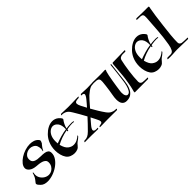

<svg xmlns="http://www.w3.org/2000/svg" viewBox="126 -1497 2379 2379"><g transform="rotate(-45 1315.5 -307.5)"><path d="M146 19Q117 19 92.5 11Q68 3 51 -15Q44 -23 32 -36Q20 -49 20 -62Q20 -69 24 -74Q38 -93 52.5 -110.5Q67 -128 80 -166Q83 -174 85 -183.5Q87 -193 94 -189Q97 -188 94.5 -174Q92 -160 92 -151Q92 -118 109 -90.5Q126 -63 154 -46Q182 -29 215 -29Q241 -29 265 -43Q289 -57 304.5 -82Q320 -107 320 -140Q320 -165 305 -179.5Q290 -194 267.5 -201Q245 -208 220.5 -211Q196 -214 178 -215Q120 -220 89.5 -244.5Q59 -269 59 -298Q59 -329 82.5 -359Q106 -389 143.5 -413.5Q181 -438 226.5 -452.5Q272 -467 315 -467Q348 -467 377 -457.5Q406 -448 427 -425Q439 -413 439 -402Q439 -394 434.5 -386Q430 -378 427 -368Q427 -368 418 -358Q409 -348 397.5 -332Q386 -316 377 -297Q373 -288 369 -288Q366 -288 366 -293Q366 -297 369 -303Q370 -306 371 -313.5Q372 -321 372 -331Q372 -352 363 -377.5Q354 -403 323 -418Q301 -429 276 -429Q251 -429 227.5 -418.5Q204 -408 188.5 -388Q173 -368 173 -339Q173 -303 194.5 -287Q216 -271 247 -267Q278 -263 304 -263Q337 -263 365.5 -259Q394 -255 411.5 -241Q429 -227 429 -196Q429 -153 402 -114Q375 -75 332.5 -45Q290 -15 240.5 2Q191 19 146 19Z M628 8Q598 8 568 -4Q538 -16 519 -42Q499 -71 489 -109.5Q479 -148 479 -188Q479 -258 505 -316Q524 -359 557.5 -394Q591 -429 631 -450Q671 -471 711 -471Q733 -471 753.5 -464Q774 -457 792 -442Q802 -434 808.5 -426Q815 -418 821 -410Q826 -402 826 -396Q826 -389 821 -384Q808 -368 793.5 -339Q779 -310 773 -281Q780 -283 807 -285.5Q834 -288 859 -288Q867 -288 873.5 -287.5Q880 -287 885 -286Q899 -285 899 -278Q899 -271 886 -274Q882 -276 876 -276Q870 -276 863 -276Q847 -276 827.5 -274Q808 -272 793 -269.5Q778 -267 773 -266Q773 -262 772 -259Q770 -244 762 -244Q756 -244 757 -257Q758 -259 758 -264Q702 -254 655.5 -237Q609 -220 569 -198Q587 -127 621.5 -100.5Q656 -74 693 -74Q727 -74 756.5 -89.5Q786 -105 802 -121Q805 -124 807 -124Q810 -124 810 -119Q810 -114 801 -105Q792 -96 779.5 -86.5Q767 -77 758 -71Q738 -58 721 -34.5Q704 -11 681 -2Q656 8 628 8ZM565 -227Q610 -244 659.5 -258.5Q709 -273 761 -280Q764 -353 736 -388Q708 -423 672 -423Q646 -423 620.5 -404.5Q595 -386 579 -351Q563 -316 563 -264Q563 -255 563.5 -246Q564 -237 565 -227Z M1042 1Q1029 1 1004 0.5Q979 0 957 -0.5Q935 -1 930 -1H869Q850 -1 835.5 -0.5Q821 0 813 0Q811 0 811 -3Q811 -7 815.5 -12.5Q820 -18 826 -18Q831 -19 845 -19Q859 -19 881.5 -29Q904 -39 933 -68Q968 -103 999 -135.5Q1030 -168 1062 -203Q1038 -248 1013.5 -290.5Q989 -333 969.5 -365Q950 -397 939 -408Q923 -425 900.5 -433.5Q878 -442 858 -442Q854 -442 850.5 -441.5Q847 -441 845 -441Q842 -441 842 -443Q842 -447 847.5 -452.5Q853 -458 857 -458Q881 -458 911 -456Q941 -454 975 -454Q1003 -454 1039 -455Q1075 -456 1107 -457Q1139 -458 1154 -458Q1157 -458 1157 -455Q1157 -453 1152.5 -447.5Q1148 -442 1141 -442Q1111 -442 1095 -434.5Q1079 -427 1079 -407Q1079 -390 1095 -358Q1105 -340 1114.5 -321.5Q1124 -303 1134 -284Q1151 -302 1166.5 -320.5Q1182 -339 1198 -358Q1217 -381 1225 -396Q1233 -411 1233 -420Q1233 -441 1195 -441Q1189 -441 1189 -443Q1189 -446 1194 -452Q1199 -458 1202 -458Q1213 -458 1235 -457Q1257 -456 1278 -455Q1299 -454 1307 -454Q1327 -454 1350 -455Q1373 -456 1391 -456.5Q1409 -457 1413 -457Q1416 -457 1416 -455Q1416 -451 1409 -445Q1402 -439 1397 -439Q1372 -440 1353.5 -433.5Q1335 -427 1307 -407Q1263 -376 1225 -331.5Q1187 -287 1153 -249Q1178 -204 1204.5 -160.5Q1231 -117 1259 -78Q1284 -44 1310.5 -31.5Q1337 -19 1357 -18Q1377 -17 1382 -17Q1385 -17 1385 -14Q1385 -10 1381 -5Q1377 0 1373 0Q1365 0 1332 -0.5Q1299 -1 1265 -1H1200Q1194 -1 1169.5 -0.5Q1145 0 1118.5 0.5Q1092 1 1078 1Q1076 1 1076 -2Q1076 -5 1079 -9.5Q1082 -14 1088 -14Q1104 -16 1119.5 -21.5Q1135 -27 1135 -45Q1135 -54 1131 -65Q1125 -79 1111.5 -106.5Q1098 -134 1080 -168Q1065 -151 1049.5 -133Q1034 -115 1018 -96Q1001 -76 993.5 -61.5Q986 -47 986 -38Q986 -26 997 -20Q1008 -14 1024 -14H1052Q1054 -14 1054 -12Q1054 -9 1050.5 -4Q1047 1 1042 1Z M1542 6Q1505 6 1483.5 -19Q1462 -44 1462 -99Q1462 -115 1464 -133.5Q1466 -152 1470 -173Q1475 -199 1480.5 -236Q1486 -273 1490.5 -310Q1495 -347 1497 -373Q1500 -407 1490 -421Q1480 -435 1459 -438Q1438 -441 1406 -441Q1387 -441 1387 -447Q1387 -451 1392.5 -454.5Q1398 -458 1403 -458L1465 -457Q1485 -457 1503.5 -456.5Q1522 -456 1538 -456Q1563 -456 1583 -457Q1603 -458 1619 -458Q1630 -458 1630 -451Q1630 -447 1626.5 -440.5Q1623 -434 1621 -428Q1615 -410 1608 -374Q1601 -338 1593.5 -294.5Q1586 -251 1580 -209.5Q1574 -168 1570 -138Q1569 -131 1568.5 -124Q1568 -117 1568 -110Q1568 -76 1579 -58Q1590 -40 1606 -40Q1630 -40 1646 -65.5Q1662 -91 1672 -128Q1682 -165 1686 -200Q1694 -258 1700 -310Q1706 -362 1710 -399Q1714 -436 1715 -449Q1717 -457 1722 -457Q1728 -457 1728 -449L1699 -196Q1696 -168 1688.5 -133.5Q1681 -99 1665 -67Q1649 -35 1619.5 -14.5Q1590 6 1542 6ZM1693 1Q1684 1 1684 -5Q1684 -14 1693 -44Q1702 -74 1713 -141Q1723 -195 1728.5 -250Q1734 -305 1737.5 -353Q1741 -401 1744 -433Q1746 -448 1748.5 -451Q1751 -454 1761 -454Q1810 -454 1866.5 -456Q1923 -458 1963 -458Q1970 -458 1970 -452Q1970 -448 1965.5 -443Q1961 -438 1956 -439Q1942 -439 1932.5 -439.5Q1923 -440 1918 -440Q1895 -440 1877 -430.5Q1859 -421 1853 -397Q1846 -368 1838.5 -326Q1831 -284 1824.5 -237Q1818 -190 1814 -145Q1810 -100 1810 -64Q1810 -44 1820.5 -34Q1831 -24 1841 -22Q1852 -20 1869 -19Q1886 -18 1901.5 -17.5Q1917 -17 1925 -17H1926Q1931 -17 1931 -13Q1931 -9 1926 -4.5Q1921 0 1915 0Q1858 0 1805 0.5Q1752 1 1693 1Z M2103 8Q2073 8 2043 -4Q2013 -16 1994 -42Q1974 -71 1964 -109.5Q1954 -148 1954 -188Q1954 -258 1980 -316Q1999 -359 2032.5 -394Q2066 -429 2106 -450Q2146 -471 2186 -471Q2208 -471 2228.5 -464Q2249 -457 2267 -442Q2277 -434 2283.5 -426Q2290 -418 2296 -410Q2301 -402 2301 -396Q2301 -389 2296 -384Q2283 -368 2268.5 -339Q2254 -310 2248 -281Q2255 -283 2282 -285.5Q2309 -288 2334 -288Q2342 -288 2348.5 -287.5Q2355 -287 2360 -286Q2374 -285 2374 -278Q2374 -271 2361 -274Q2357 -276 2351 -276Q2345 -276 2338 -276Q2322 -276 2302.5 -274Q2283 -272 2268 -269.5Q2253 -267 2248 -266Q2248 -262 2247 -259Q2245 -244 2237 -244Q2231 -244 2232 -257Q2233 -259 2233 -264Q2177 -254 2130.5 -237Q2084 -220 2044 -198Q2062 -127 2096.5 -100.5Q2131 -74 2168 -74Q2202 -74 2231.5 -89.5Q2261 -105 2277 -121Q2280 -124 2282 -124Q2285 -124 2285 -119Q2285 -114 2276 -105Q2267 -96 2254.5 -86.5Q2242 -77 2233 -71Q2213 -58 2196 -34.5Q2179 -11 2156 -2Q2131 8 2103 8ZM2040 -227Q2085 -244 2134.5 -258.5Q2184 -273 2236 -280Q2239 -353 2211 -388Q2183 -423 2147 -423Q2121 -423 2095.5 -404.5Q2070 -386 2054 -351Q2038 -316 2038 -264Q2038 -255 2038.5 -246Q2039 -237 2040 -227Z M2306 1Q2299 1 2290 0.5Q2281 0 2270 0H2268Q2265 0 2265 -3Q2265 -7 2270.5 -12.5Q2276 -18 2280 -18H2332Q2364 -18 2379.5 -46.5Q2395 -75 2403 -122Q2421 -226 2429 -334Q2437 -442 2444 -548Q2447 -586 2437.5 -599.5Q2428 -613 2406.5 -614.5Q2385 -616 2350 -616Q2338 -616 2338 -622Q2338 -626 2343.5 -630Q2349 -634 2355 -634Q2361 -634 2374.5 -633.5Q2388 -633 2400.5 -632.5Q2413 -632 2416 -632Q2451 -631 2475.5 -631Q2500 -631 2520 -631H2554Q2563 -631 2563 -620Q2563 -612 2558 -595Q2554 -568 2549.5 -541.5Q2545 -515 2541 -489Q2531 -412 2521 -334Q2511 -256 2504.5 -186Q2498 -116 2498 -63Q2498 -43 2509.5 -33.5Q2521 -24 2531 -22Q2542 -20 2561.5 -19Q2581 -18 2599 -17.5Q2617 -17 2625 -17H2626Q2631 -17 2631 -13Q2631 -9 2626.5 -4.5Q2622 0 2616 0Q2573 0 2529.5 -2Q2486 -4 2442 -4Q2432 -4 2421 -4Q2410 -4 2399 -3Q2379 -2 2359 -0.5Q2339 1 2306 1Z"/></g></svg>

Font: Tapestry
Style: Regular
Weight: 400
Designer: Robert E. Leuschke
Foundry: Robert E. Leuschke
Version: Version 1.010; ttfautohint (v1.8.4.7-5d5b)